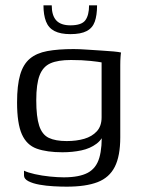

<svg xmlns="http://www.w3.org/2000/svg" viewBox="-20 -586 528 720"><path d="M230 114Q208 114 180.5 112.5Q153 111 128 106.5Q103 102 86.5 93.5Q70 85 70 72Q70 68 70 62Q70 56 70 54Q84 61 110.5 67Q137 73 167 76Q197 79 219 79Q277 79 309 62Q341 45 352.5 5.5Q364 -34 361 -99H376Q366 -65 342 -47Q318 -29 285 -22Q252 -15 214 -15Q156 -15 118 -28.5Q80 -42 62 -82.5Q44 -123 44 -202Q44 -266 55.5 -305.5Q67 -345 92 -366Q117 -387 157.5 -394.5Q198 -402 256 -402Q278 -402 305 -400Q332 -398 359 -396.5Q386 -395 406.5 -393Q427 -391 434 -389Q433 -386 432 -372.5Q431 -359 431 -341.5Q431 -324 431 -308V-71Q431 -1 410.5 39.5Q390 80 346 97Q302 114 230 114ZM230 -57Q267 -57 296 -65.5Q325 -74 343 -93.5Q361 -113 361 -146V-352Q352 -354 320 -357.5Q288 -361 246 -361Q197 -361 169 -348.5Q141 -336 128.5 -303.5Q116 -271 116 -210Q116 -148 127 -114.5Q138 -81 163 -69Q188 -57 230 -57ZM244 -458Q207 -458 184.5 -469.5Q162 -481 152.5 -505.5Q143 -530 143 -566H174Q174 -528 191 -509.5Q208 -491 244 -491Q286 -491 300 -510Q314 -529 314 -566H344Q344 -529 335.5 -505Q327 -481 305 -469.5Q283 -458 244 -458Z"/></svg>

Font: Genos Thin
Style: Regular
Weight: 400
Version: Version 1.010